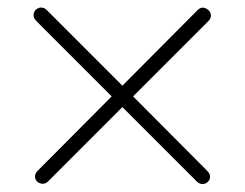

<svg xmlns="http://www.w3.org/2000/svg" viewBox="-20 -536 640 502"><path d="M106 -62Q99 -55 91 -55.5Q83 -56 77.5 -61Q72 -66 71.5 -74Q71 -82 78 -89L272 -284L75 -481Q69 -487 68 -493.5Q67 -500 70 -505.5Q73 -511 78.5 -514Q84 -517 90.5 -516Q97 -515 103 -509L300 -312L496 -509Q504 -517 511.5 -516Q519 -515 525 -509.5Q531 -504 531.5 -496Q532 -488 524 -480L328 -284L522 -89Q528 -83 529 -76.5Q530 -70 527 -65Q524 -60 518.5 -57Q513 -54 506.5 -55Q500 -56 494 -62L300 -256Z"/></svg>

Font: Nunito ExtraLight
Style: Regular
Weight: 200
Designer: Vernon Adams
Foundry: Vernon Adams
Version: Version 3.602